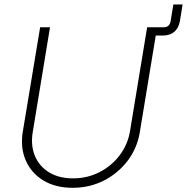

<svg xmlns="http://www.w3.org/2000/svg" viewBox="-20 -853 860 883"><path d="M659.2 -689.5 665.5 -727.5H732.4Q759.8 -727.5 764.6 -755.4L777.3 -832.5H819.8L807.6 -756.8Q801.8 -724.1 781.7 -706.8Q761.7 -689.5 728.5 -689.5ZM314.5 10.7Q234.9 10.7 179.2 -23.2Q123.5 -57.1 98.1 -116Q72.8 -174.8 85 -248.5L164.6 -727.5H210L130.9 -247.6Q120.1 -185.1 140.4 -136.5Q160.6 -87.9 205.8 -60.3Q251 -32.7 315.9 -32.7Q381.8 -32.7 437.5 -61.3Q493.2 -89.8 530.5 -139.2Q567.9 -188.5 578.1 -251L656.7 -727.5H702.6L623 -245.1Q610.8 -171.4 566.9 -113.5Q522.9 -55.7 457.5 -22.5Q392.1 10.7 314.5 10.7Z"/></svg>

Font: Inter 18pt ExtraLight
Style: Italic
Weight: 250
Italic angle: -9.3988°
Designer: Rasmus Andersson
Foundry: rsms
Version: Version 4.001;git-66647c0bb